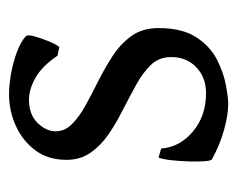

<svg xmlns="http://www.w3.org/2000/svg" viewBox="-70 -439 524 424"><g transform="rotate(-90 192.0 -227.0)"><path d="M174 15Q151 15 118 6Q85 -3 52 -21Q49 -23 48 -37Q47 -51 47.5 -70.5Q48 -90 50 -109Q52 -128 56 -139L76 -133Q79 -92 113.5 -63Q148 -34 198 -34Q233 -34 255.5 -55.5Q278 -77 278 -111Q278 -138 260.5 -156Q243 -174 215.5 -189Q188 -204 157 -220Q131 -233 106.5 -250Q82 -267 66.5 -289.5Q51 -312 51 -342Q51 -383 72 -411Q93 -439 126 -454Q159 -469 196 -469Q217 -469 242 -464.5Q267 -460 289.5 -451.5Q312 -443 324 -432Q328 -428 323.5 -412Q319 -396 312 -379.5Q305 -363 300 -358L281 -362Q258 -396 232.5 -410.5Q207 -425 184 -425Q151 -425 132.5 -406Q114 -387 114 -366Q114 -346 130 -330Q146 -314 170.5 -300.5Q195 -287 223 -273Q251 -259 278.5 -241.5Q306 -224 324 -199.5Q342 -175 342 -139Q342 -87 322 -56Q302 -25 272.5 -10Q243 5 215.5 10Q188 15 174 15Z"/></g></svg>

Font: ChillKai
Style: Regular
Weight: 400
Designer: ChillType
Foundry: 寒蝉字型
Version: Version 2.000